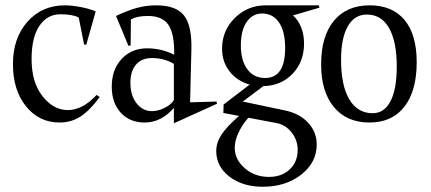

<svg xmlns="http://www.w3.org/2000/svg" viewBox="-20 -442 1625 724"><path d="M356 -76.2Q319.8 -26.4 284.4 -3.2Q249 20 205.1 20Q127 20 77.9 -41.3Q28.8 -102.5 28.8 -200.2Q28.8 -298.3 83.5 -360.1Q138.2 -421.9 225.1 -421.9Q249.5 -421.9 283.7 -415.5Q317.9 -409.2 340.8 -398.9L305.2 -272.9L296.9 -274.9L276.9 -376Q253.4 -388.2 208 -388.2Q158.2 -388.2 128.7 -344.7Q99.1 -301.3 99.1 -219.2Q99.1 -131.3 140.4 -79.1Q181.6 -26.9 235.8 -26.9Q291.5 -26.9 344.2 -84Z M401.4 -115.2Q401.4 -179.7 438.7 -219.7Q476.1 -259.8 534.7 -259.8Q587.9 -259.8 636.7 -235.8Q638.2 -314.5 615.2 -348.1Q592.3 -381.8 537.6 -381.8Q498 -381.8 473.6 -369.1L472.7 -271L464.4 -269L417.5 -381.8Q462.9 -403.3 497.6 -412.6Q532.2 -421.9 569.3 -421.9Q643.6 -421.9 673.8 -383.8Q704.1 -345.7 701.7 -253.9L696.8 -56.2L796.4 -59.1L798.3 -50.8L635.7 22.9V-35.2Q587.9 20 525.4 20Q469.2 20 435.3 -17.1Q401.4 -54.2 401.4 -115.2ZM471.7 -129.9Q471.7 -83 494.6 -53Q517.6 -22.9 552.7 -22.9Q576.2 -22.9 601.1 -35.4Q626 -47.9 635.7 -64.9V-201.2Q599.1 -223.1 552.7 -223.1Q514.6 -223.1 493.2 -198.7Q471.7 -174.3 471.7 -129.9Z M817.4 -258.8Q817.4 -326.7 865.5 -374.3Q913.6 -421.9 982.4 -421.9H1182.1L1184.6 -413.1L1084.5 -383.8Q1104 -367.7 1115.2 -339.8Q1126.5 -312 1126.5 -277.8Q1126.5 -209 1083.3 -163.8Q1040 -118.7 973.1 -117.2L895.5 -59.1L1053.2 -25.9Q1109.9 -14.2 1142.1 21Q1174.3 56.2 1174.3 103Q1174.3 170.9 1115.7 216.6Q1057.1 262.2 971.2 262.2Q894.5 262.2 845 223.9Q795.4 185.5 795.4 127.9Q795.4 96.2 814.7 66.4Q834 36.6 881.3 -4.9L822.3 -16.1L823.2 -47.9L921.4 -123Q873.5 -136.7 845.5 -172.9Q817.4 -209 817.4 -258.8ZM865.2 115.2Q865.2 159.7 903.1 192.4Q940.9 225.1 994.1 225.1Q1042.5 225.1 1072.5 196.8Q1102.5 168.5 1102.5 123Q1102.5 86.4 1079.6 57.4Q1056.6 28.3 1022.5 22L916.5 2Q893.6 27.8 879.4 58.1Q865.2 88.4 865.2 115.2ZM888.2 -272.9Q887.7 -215.3 912.1 -181.6Q936.5 -147.9 979.5 -147.9Q1056.6 -147.9 1055.2 -264.2Q1054.7 -324.7 1031.7 -357.9Q1008.8 -391.1 968.3 -391.1Q932.6 -391.1 910.6 -359.9Q888.7 -328.6 888.2 -272.9Z M1190.9 -199.2Q1190.9 -305.2 1239 -363.5Q1287.1 -421.9 1374 -421.9Q1459.5 -421.9 1505.4 -366.7Q1551.3 -311.5 1551.3 -208Q1551.3 -99.1 1504.9 -39.6Q1458.5 20 1373 20Q1287.6 20 1239.3 -38.1Q1190.9 -96.2 1190.9 -199.2ZM1266.1 -216.8Q1266.1 -119.6 1297.1 -67.4Q1328.1 -15.1 1385.3 -15.1Q1429.2 -15.1 1452.6 -60.5Q1476.1 -106 1476.1 -190.9Q1476.1 -285.6 1447 -336.4Q1418 -387.2 1363.3 -387.2Q1316.9 -387.2 1291.5 -342.8Q1266.1 -298.3 1266.1 -216.8Z"/></svg>

Font: Halibut Cnd
Style: Regular
Weight: 400
Width: 3
Designer: Matteo Maggi
Foundry: Collletttivo
Version: Version 3.080 | FøM Fix